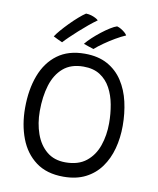

<svg xmlns="http://www.w3.org/2000/svg" viewBox="-97 -953 870 1054"><g transform="rotate(10 338.5 -426.0)"><path d="M328.5 25.5Q235 25.5 174.8 -19.5Q114.5 -64.5 85.5 -140.8Q56.5 -217 56.5 -310Q56.5 -413 86.5 -492Q116.5 -571 176.8 -615.5Q237 -660 328.5 -660Q403.5 -660 455.8 -631Q508 -602 540.2 -552.2Q572.5 -502.5 587 -439Q601.5 -375.5 601.5 -306Q601.5 -238.5 585.5 -178.8Q569.5 -119 536.2 -73Q503 -27 451.5 -0.8Q400 25.5 328.5 25.5ZM326 -54Q397.5 -54 441.5 -89Q485.5 -124 505.5 -181.8Q525.5 -239.5 525.5 -307Q525.5 -360 516.2 -410.2Q507 -460.5 485.2 -500.8Q463.5 -541 426.5 -565Q389.5 -589 334 -589Q264 -589 221 -552Q178 -515 158.5 -451.5Q139 -388 139 -307Q139 -238.5 159.5 -180.8Q180 -123 221.5 -88.5Q263 -54 326 -54ZM296.5 -878Q312.5 -877.5 325.8 -873.5Q339 -869.5 349.5 -864Q360 -858.5 366 -852.5Q345 -837.5 320 -817Q295 -796.5 270.8 -774.5Q246.5 -752.5 226.2 -733Q206 -713.5 194 -700Q184.5 -704 168.8 -711.5Q153 -719 143.5 -724Q152.5 -738.5 171 -760Q189.5 -781.5 212 -804.5Q234.5 -827.5 257 -847.2Q279.5 -867 296.5 -878ZM476.5 -838.5Q488.5 -835.5 500 -828.5Q511.5 -821.5 520.8 -813.5Q530 -805.5 534 -798Q508 -787 477.2 -769Q446.5 -751 418 -731Q389.5 -711 370 -693.5Q362 -696 344 -701.8Q326 -707.5 313.5 -712.5Q327 -729.5 348.2 -749.2Q369.5 -769 393.5 -787.8Q417.5 -806.5 439.5 -820.2Q461.5 -834 476.5 -838.5Z"/></g></svg>

Font: Grandstander Thin Light
Style: Regular
Weight: 300
Version: Version 1.200